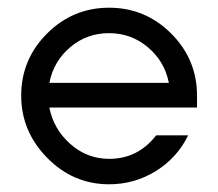

<svg xmlns="http://www.w3.org/2000/svg" viewBox="-20 -467 566 498"><path d="M491 -219V-188H108Q119 -132 162.5 -93.5Q206 -55 263 -55Q338 -55 385 -116H468Q440 -58 384.5 -23.5Q329 11 263 11Q170 11 102.5 -57.5Q35 -126 35 -219Q35 -313 102 -380Q169 -447 263 -447Q357 -447 424 -380Q491 -313 491 -219ZM263 -381Q205 -381 162 -344.5Q119 -308 108 -252H418Q407 -308 363.5 -344.5Q320 -381 263 -381Z"/></svg>

Font: Arcon
Style: Regular
Weight: 400
Designer: M. Zarth
Foundry: martin zarth - visuelle & digitale kommunikation
Version: Version 1.131;PS 001.131;hotconv 1.0.70;makeotf.lib2.5.58329